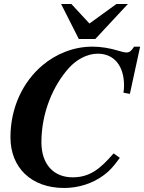

<svg xmlns="http://www.w3.org/2000/svg" viewBox="-20 -917 717 955"><path d="M677 -685H647C633 -663 624 -656 609 -656C601 -656 586 -659 571 -664C526 -678 481 -685 440 -685C347 -685 260 -650 191 -592C94 -510 32 -382 32 -234C32 -83 136 18 299 18C370 18 441 -4 498 -47C527 -69 544 -88 576 -132L545 -154C479 -78 428 -35 341 -35C247 -35 186 -100 186 -209C186 -357 244 -490 321 -577C359 -620 413 -650 466 -650C551 -650 597 -585 597 -492C597 -479 596 -469 594 -456L626 -450ZM616 -897H559L425 -800L335 -897H284L372 -723H454Z"/></svg>

Font: STIXGeneral
Style: Bold Italic
Weight: 700
Italic angle: -16.33°
Designer: MicroPress Inc., with final additions and corrections provided by Coen Hoffman, Elsevier (retired)
Version: Version 1.1.0